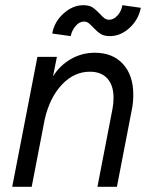

<svg xmlns="http://www.w3.org/2000/svg" viewBox="-20 -719 589 739"><path d="M417 -343Q417 -390 393.5 -416.5Q370 -443 326 -443Q265 -443 218 -393Q171 -343 152 -259L102 0H27L124 -500H199L184 -425Q210 -467 252.5 -491.5Q295 -516 345 -516Q414 -516 453.5 -472.5Q493 -429 493 -355Q493 -324 488 -300L430 0H355L413 -300Q417 -320 417 -343ZM301 -699Q323 -699 336 -690.5Q349 -682 364 -666Q375 -654 382.5 -648.5Q390 -643 400 -643Q417 -643 432 -659Q447 -675 451 -699L522 -689Q513 -643 478.5 -611.5Q444 -580 403 -580Q381 -580 367.5 -588.5Q354 -597 339 -613Q328 -625 320.5 -630.5Q313 -636 303 -636Q286 -636 271.5 -619.5Q257 -603 252 -580L181 -590Q189 -635 224.5 -667Q260 -699 301 -699Z"/></svg>

Font: MedMera Sans
Style: Italic
Weight: 400
Italic angle: -11°
Designer: Kasper Nordkvist
Foundry: UNCUT.wtf
Version: Version 1.300